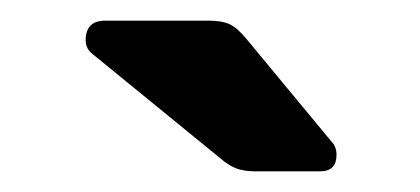

<svg xmlns="http://www.w3.org/2000/svg" viewBox="-20 -761 407 186"><path d="M228 -595Q216 -595 208.5 -598Q201 -601 193 -608L68 -710Q63 -715 63 -722Q63 -741 82 -741H182Q195 -741 202.5 -737.5Q210 -734 219 -723L301 -624Q306 -619 306 -611Q306 -595 290 -595Z"/></svg>

Font: Rubik Medium
Style: Regular
Weight: 500
Designer: Hubert and Fischer
Foundry: Hubert and Fischer
Version: Version 2.300; ttfautohint (v1.8.4.7-5d5b);gftools[0.9.30]